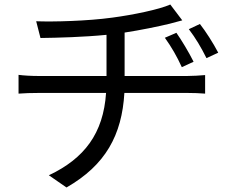

<svg xmlns="http://www.w3.org/2000/svg" viewBox="-20 -776 1040 849"><path d="M760 -631 709 -609C739 -567 762 -527 784 -479L836 -503C814 -547 783 -598 760 -631ZM864 -670 815 -647C846 -606 869 -567 893 -519L945 -543C922 -587 889 -638 864 -670ZM62 -445V-362C86 -364 119 -365 151 -365H449C437 -186 353 -75 196 -1L274 53C447 -46 519 -179 530 -365H809C834 -365 865 -364 887 -362V-444C866 -442 829 -440 808 -440H531V-632C603 -643 680 -659 730 -671C745 -675 764 -680 786 -686L733 -756C684 -734 567 -710 476 -698C367 -683 215 -679 140 -682L159 -608C236 -609 350 -612 451 -622V-440H149C119 -440 84 -442 62 -445Z"/></svg>

Font: Noto Sans CJK SC
Style: Regular
Weight: 400
Designer: Ryoko NISHIZUKA 西塚涼子 (kana, bopomofo & ideographs); Paul D. Hunt (Latin, Greek & Cyrillic); Sandoll Communications 산돌커뮤니
Foundry: Adobe
Version: Version 2.004;hotconv 1.0.118;makeotfexe 2.5.65603